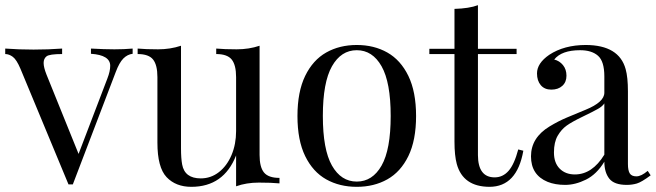

<svg xmlns="http://www.w3.org/2000/svg" viewBox="-22 -701 2512 735"><path d="M485.8 -515.1V-495.1Q465.8 -492.7 450.2 -477.1Q434.6 -461.4 420.9 -424.8L256.8 4.9H240.2L56.2 -438Q41.5 -472.7 27.1 -483.4Q12.7 -494.1 -2 -494.1V-515.1Q49.8 -511.2 106.4 -511.2Q163.1 -511.2 215.8 -515.1V-494.1Q167.5 -494.1 156.2 -485.4Q145 -476.6 145 -460Q145 -443.4 155.8 -416L278.8 -111.8L389.2 -400.9Q399.9 -428.2 399.9 -449.2Q399.9 -490.2 326.2 -495.1V-515.1Q377.9 -512.2 416 -512.2Q454.1 -512.2 485.8 -515.1Z M881.8 -106Q834.5 14.2 710.4 14.2Q650.9 14.2 615.7 -22.9Q580.6 -60.1 580.6 -154.8V-405.8Q580.6 -452.1 564 -473.1Q547.4 -494.1 504.9 -494.1V-515.1Q536.1 -512.2 583 -512.2Q629.9 -512.2 670.9 -525.9V-132.8Q670.9 -94.7 675.3 -71.3Q685.1 -18.1 746.6 -18.1Q785.2 -18.1 815.9 -42Q846.7 -65.9 864.3 -107.4Q881.8 -148.9 881.8 -199.2V-405.8Q881.8 -452.1 865 -473.1Q848.1 -494.1 805.7 -494.1V-515.1Q836.9 -512.2 884 -512.2Q931.2 -512.2 971.7 -525.9V-107.9Q971.7 -61.5 988.5 -40.8Q1005.4 -20 1047.9 -20V1Q1016.6 -2 969 -2Q921.4 -2 881.8 12.2Z M1248.8 -447.3Q1213.9 -385.7 1213.9 -257.1Q1213.9 -128.4 1248.8 -67.1Q1283.7 -5.9 1343.8 -5.9Q1403.8 -5.9 1438.7 -67.1Q1473.6 -128.4 1473.6 -257.1Q1473.6 -385.7 1438.7 -447.3Q1403.8 -508.8 1343.8 -508.8Q1283.7 -508.8 1248.8 -447.3ZM1541.3 -410.4Q1570.8 -349.6 1570.8 -256.8Q1570.8 -164.1 1541.3 -103.5Q1511.7 -43 1460.7 -14.4Q1409.7 14.2 1343.8 14.2Q1277.8 14.2 1226.8 -14.4Q1175.8 -43 1146.2 -103.5Q1116.7 -164.1 1116.7 -256.8Q1116.7 -349.6 1146.2 -410.4Q1175.8 -471.2 1226.8 -500Q1277.8 -528.8 1343.8 -528.8Q1409.7 -528.8 1460.7 -500Q1511.7 -471.2 1541.3 -410.4Z M1807.6 -106.9Q1808.1 -22 1871.6 -22Q1902.8 -22 1924.8 -46.9Q1946.8 -71.8 1961.9 -128.9L1981.4 -124Q1957 14.2 1851.6 14.2Q1750.5 13.7 1726.6 -73.2Q1717.8 -105.5 1717.8 -159.2V-494.1H1621.6V-514.2H1717.8V-667Q1773.9 -668.5 1807.6 -681.2V-514.2H1955.6V-494.1H1807.6Z M2178.7 -33.2Q2245.1 -33.2 2291.5 -108.9V-305.2Q2284.2 -293.9 2267.1 -284.2Q2250 -274.4 2208.5 -254.4Q2167 -234.4 2147 -220Q2127 -205.6 2112.8 -181.2Q2098.6 -156.7 2098.6 -117.2Q2098.6 -77.6 2120.6 -55.4Q2142.6 -33.2 2178.7 -33.2ZM2457.5 -46.9 2468.8 -29.8Q2434.1 -3.9 2415.8 1.5Q2397.5 6.8 2377.4 6.8Q2329.1 6.8 2310.3 -17.3Q2291.5 -41.5 2291.5 -82Q2262.2 -33.7 2221.2 -13.4Q2180.2 6.8 2141.6 6.8Q2103 6.8 2074.2 -4.9Q2010.7 -31.2 2010.7 -102.5Q2010.7 -173.8 2081.5 -216.8Q2115.2 -237.3 2148.4 -251.2Q2181.6 -265.1 2219.7 -280.8Q2291.5 -310.1 2291.5 -346.2V-408.2Q2291.5 -466.3 2267.3 -487.5Q2243.2 -508.8 2198.7 -508.8Q2127.9 -508.8 2099.6 -473.1Q2119.6 -468.3 2133.1 -451.9Q2146.5 -435.5 2146.5 -411.1Q2146.5 -386.7 2130.6 -372.3Q2114.7 -357.9 2088.6 -357.9Q2062.5 -357.9 2048.1 -375Q2033.7 -392.1 2033.7 -419.9Q2033.7 -459 2080.6 -491.2Q2137.7 -528.8 2220.7 -528.8Q2347.7 -528.3 2373 -436.5Q2381.8 -405.3 2381.8 -351.1V-73.2Q2381.8 -48.3 2388.9 -37.1Q2396 -25.9 2414.3 -25.9Q2432.6 -25.9 2457.5 -46.9Z"/></svg>

Font: PlayfairDisplay-Regular
Style: Regular
Weight: 400
Designer: Claus Eggers Sørensen
Foundry: Claus Eggers Sørensen
Version: Version 1.002;PS 001.002;hotconv 1.0.70;makeotf.lib2.5.58329